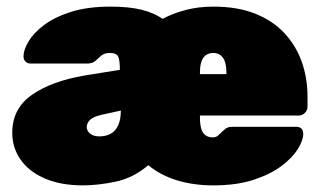

<svg xmlns="http://www.w3.org/2000/svg" viewBox="-20 -550 975 580"><path d="M231 10Q163 10 115 -11Q67 -32 42 -68Q17 -104 17 -149Q17 -222 76.5 -263.5Q136 -305 236 -322L342 -339V-342Q342 -368 337 -379Q332 -390 312 -390Q295 -390 286 -382Q277 -374 268 -366Q259 -358 243 -358Q242 -358 241.5 -358Q241 -358 240 -358H73Q63 -358 57 -364Q51 -370 51 -380Q51 -399 66 -424.5Q81 -450 112.5 -474Q144 -498 194 -514Q244 -530 314 -530Q370 -530 408 -520.5Q446 -511 471 -493Q503 -510 541.5 -520Q580 -530 624 -530Q698 -530 751.5 -508.5Q805 -487 840 -449Q875 -411 892 -362Q909 -313 909 -258V-228Q909 -217 901 -209Q893 -201 882 -201H584V-196Q584 -176 587.5 -162.5Q591 -149 600 -142Q609 -135 623 -135Q632 -135 638 -140Q644 -145 652 -153Q661 -162 667 -164.5Q673 -167 685 -167H874Q896 -167 896 -145Q896 -126 879.5 -99.5Q863 -73 829.5 -48Q796 -23 745 -6.5Q694 10 625 10Q564 10 514 -5.5Q464 -21 428 -51Q382 -12 328.5 -1Q275 10 231 10ZM280 -138Q300 -138 314.5 -146Q329 -154 337 -171.5Q345 -189 345 -215V-216L286 -203Q260 -197 251 -187Q242 -177 242 -166Q242 -159 246.5 -152.5Q251 -146 259.5 -142Q268 -138 280 -138ZM584 -326H664V-330Q664 -361 653.5 -375.5Q643 -390 624 -390Q611 -390 602 -383.5Q593 -377 588.5 -364Q584 -351 584 -330Z"/></svg>

Font: Rubik Black
Style: Regular
Weight: 900
Designer: Hubert and Fischer
Foundry: Hubert and Fischer
Version: Version 2.300;gftools[0.9.30]